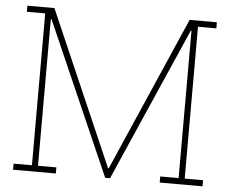

<svg xmlns="http://www.w3.org/2000/svg" viewBox="-51 -770 993 829"><g transform="rotate(5 445.5 -355.5)"><path d="M34.7 0V-26.4H114.3V-684.6H34.7V-710.9H151.9L442.9 -42H445.8L737.8 -710.9H856V-684.6H776.4V-26.4H856V0H670.4V-26.4H750V-664.6L747.1 -665.5L455.1 0H434.1L143.6 -662.1L140.6 -661.1V-26.4H220.2V0Z"/></g></svg>

Font: Roboto Slab Thin
Style: Regular
Weight: 100
Designer: Google
Version: Version 2.000; ttfautohint (v1.8.1.43-b0c9)